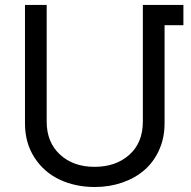

<svg xmlns="http://www.w3.org/2000/svg" viewBox="-20 -747 771 777"><path d="M81.1 -248V-727.1H168.9V-254.9Q168.9 -171.4 222.7 -121.6Q276.4 -71.8 362.8 -71.8Q448.7 -71.8 503.4 -120.6Q558.1 -169.4 558.1 -254.9V-727.1H722.2V-645H646V-248Q646 -189 624 -140.1Q602.1 -91.3 564.2 -58.6Q526.4 -25.9 474.6 -8.1Q422.9 9.8 363.8 9.8Q285.6 9.8 222.2 -19.8Q158.7 -49.3 119.9 -108.6Q81.1 -168 81.1 -248Z"/></svg>

Font: Telcell.Market
Style: Regular
Weight: 400
Designer: Rasmus Andersson, Sedrak Mkrtchyan
Version: Version 3.019;git-0a5106e0b